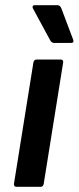

<svg xmlns="http://www.w3.org/2000/svg" viewBox="-20 -722 304 742"><path d="M44 0Q33 0 34 -12L109 -480Q111 -492 122 -492H213Q226 -492 224 -480L149 -12Q147 0 137 0ZM189 -556Q179 -556 173 -568L107 -690Q105 -694 106.5 -698Q108 -702 114 -702H202Q212 -702 217 -690L263 -568Q267 -556 254 -556Z"/></svg>

Font: Sofia Sans
Style: Bold Italic
Weight: 700
Italic angle: -9°
Designer: Botio Nikoltchev, Ani Petrova
Foundry: lettersoup
Version: Version 4.101; ttfautohint (v1.8.4.7-5d5b)